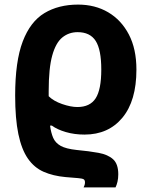

<svg xmlns="http://www.w3.org/2000/svg" viewBox="-20 -576 659 836"><path d="M320 -556Q394 -556 451 -522.5Q508 -489 541 -426Q574 -363 574 -273Q574 -137 513 -63.5Q452 10 348 10Q304 10 266.5 -1Q229 -12 206 -29H198Q202 2 211.5 24Q221 46 244 59Q267 72 314 77Q368 82 409 89.5Q450 97 472.5 117.5Q495 138 495 183Q495 201 491.5 215.5Q488 230 483 240H344Q346 236 348 230.5Q350 225 350 218Q350 208 344 204.5Q338 201 319.5 199.5Q301 198 265 195Q211 190 170 172Q129 154 101.5 114.5Q74 75 60 8Q46 -59 46 -160Q46 -309 79 -395.5Q112 -482 173.5 -519Q235 -556 320 -556ZM318 -436Q280 -436 251.5 -413Q223 -390 207.5 -334.5Q192 -279 192 -180V-157Q213 -136 250.5 -123Q288 -110 317 -110Q372 -110 396.5 -148Q421 -186 421 -273Q421 -360 396.5 -398Q372 -436 318 -436Z"/></svg>

Font: BC Sans
Style: Bold
Weight: 700
Designer: Monotype Design Team
Province of B.C.
Foundry: Monotype Imaging Inc.
Version: Version 2.000;GOOG;noto-source:20170915:90ef993387c0